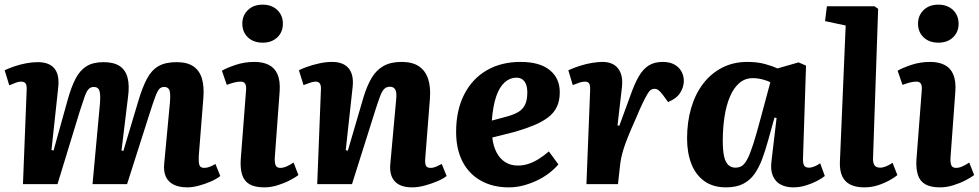

<svg xmlns="http://www.w3.org/2000/svg" viewBox="-20 -794 4223 828"><path d="M411 -347Q414 -385 409 -402Q404 -419 384 -419Q371 -419 362 -409.5Q353 -400 345 -377Q337 -354 324 -314L228 0H79L95 -406Q96 -426 90.5 -434Q85 -442 70 -442Q61 -442 48.5 -437.5Q36 -433 20 -426L0 -491Q19 -500 42.5 -508Q66 -516 92.5 -521Q119 -526 143 -526Q192 -526 214.5 -499Q237 -472 231 -416L202 -147L211 -145L272 -364Q287 -418 305.5 -454Q324 -490 352.5 -508Q381 -526 426 -526Q470 -526 495.5 -509.5Q521 -493 530 -459.5Q539 -426 532 -375L504 -145L512 -143L577 -360Q594 -417 613.5 -454Q633 -491 663 -508.5Q693 -526 741 -526Q788 -526 814.5 -507.5Q841 -489 851 -454.5Q861 -420 857 -372L837 -119Q836 -94 840 -82Q844 -70 861 -70Q872 -70 884 -74.5Q896 -79 909 -87L930 -35Q914 -22 888.5 -11Q863 0 836.5 7Q810 14 788 14Q752 14 728.5 2Q705 -10 695 -32.5Q685 -55 688 -87L713 -354Q716 -392 710.5 -405.5Q705 -419 688 -419Q676 -419 668 -411.5Q660 -404 650.5 -379Q641 -354 625 -304L528 0H379Z M1041 -403Q1043 -423 1037.5 -432.5Q1032 -442 1018 -442Q1005 -442 991 -438.5Q977 -435 958 -428L937 -489Q957 -501 995.5 -514Q1034 -527 1078 -527Q1114 -527 1139.5 -514Q1165 -501 1177 -473Q1189 -445 1186 -400L1165 -114Q1164 -93 1168.5 -81.5Q1173 -70 1189 -70Q1202 -70 1216.5 -76.5Q1231 -83 1246 -93L1267 -39Q1254 -29 1230 -16.5Q1206 -4 1177 5Q1148 14 1120 14Q1079 14 1056 0.5Q1033 -13 1024.5 -39.5Q1016 -66 1018 -104ZM1025 -692Q1025 -727 1049 -750.5Q1073 -774 1113 -774Q1139 -774 1158.5 -763.5Q1178 -753 1189 -734.5Q1200 -716 1200 -692Q1200 -656 1176 -633Q1152 -610 1113 -610Q1073 -610 1049 -633Q1025 -656 1025 -692Z M1906 -35Q1893 -24 1867.5 -13Q1842 -2 1812.5 6Q1783 14 1758 14Q1706 14 1682.5 -12Q1659 -38 1663 -85L1688 -360Q1692 -394 1685 -407Q1678 -420 1662 -420Q1647 -420 1637.5 -411Q1628 -402 1620 -381Q1612 -360 1600 -323L1498 0H1348L1364 -407Q1365 -425 1359.5 -433.5Q1354 -442 1341 -442Q1332 -442 1319.5 -438Q1307 -434 1289 -427L1269 -491Q1280 -497 1303.5 -505.5Q1327 -514 1356 -520.5Q1385 -527 1412 -527Q1460 -527 1483 -500Q1506 -473 1501 -421L1471 -147L1480 -144L1548 -376Q1563 -425 1583 -458.5Q1603 -492 1634 -509.5Q1665 -527 1712 -527Q1758 -527 1786 -508.5Q1814 -490 1826 -454.5Q1838 -419 1834 -368L1814 -113Q1812 -90 1816.5 -80Q1821 -70 1837 -70Q1849 -70 1861.5 -75.5Q1874 -81 1885 -87Z M2225 -527Q2307 -527 2350.5 -492Q2394 -457 2394 -396Q2394 -360 2381.5 -333.5Q2369 -307 2344 -288Q2319 -269 2283 -254Q2247 -239 2199 -225L2103 -201Q2107 -165 2121 -137.5Q2135 -110 2158.5 -95Q2182 -80 2213 -80Q2236 -80 2258 -87Q2280 -94 2302.5 -108Q2325 -122 2347 -141L2388 -85Q2371 -65 2347.5 -47Q2324 -29 2295.5 -15.5Q2267 -2 2236.5 6Q2206 14 2174 14Q2105 14 2053.5 -15Q2002 -44 1974.5 -97.5Q1947 -151 1947 -225Q1947 -318 1981.5 -386Q2016 -454 2078.5 -490.5Q2141 -527 2225 -527ZM2254 -395Q2254 -415 2249 -429Q2244 -443 2233.5 -451Q2223 -459 2207 -459Q2179 -459 2156.5 -439Q2134 -419 2120 -378.5Q2106 -338 2101 -274L2168 -292Q2197 -300 2216 -311.5Q2235 -323 2244.5 -343Q2254 -363 2254 -395Z M2525 -405Q2526 -421 2522 -431.5Q2518 -442 2502 -442Q2492 -442 2479.5 -438Q2467 -434 2450 -427L2431 -491Q2455 -502 2482 -510.5Q2509 -519 2534.5 -523Q2560 -527 2578 -527Q2624 -527 2646 -498Q2668 -469 2662 -417L2643 -253L2651 -252L2700 -386Q2717 -434 2735 -465Q2753 -496 2777.5 -511.5Q2802 -527 2838 -527Q2869 -527 2889.5 -515Q2910 -503 2919.5 -484.5Q2929 -466 2929 -445Q2929 -419 2913.5 -394Q2898 -369 2861 -354L2840 -383Q2828 -399 2820 -405Q2812 -411 2802 -411Q2794 -411 2787 -406.5Q2780 -402 2772 -388.5Q2764 -375 2752 -350.5Q2740 -326 2723 -285Q2701 -236 2688 -203.5Q2675 -171 2668.5 -149.5Q2662 -128 2658.5 -110.5Q2655 -93 2653 -72L2645 0H2509Z M3443 -114Q3442 -92 3447 -81.5Q3452 -71 3469 -71Q3480 -71 3493 -76.5Q3506 -82 3517 -90L3537 -35Q3525 -25 3503 -13.5Q3481 -2 3454.5 6Q3428 14 3401 14Q3370 14 3347 2Q3324 -10 3313 -35.5Q3302 -61 3307 -99L3329 -285L3320 -287L3293 -190Q3281 -146 3267 -108.5Q3253 -71 3233.5 -43.5Q3214 -16 3184.5 -1Q3155 14 3111 14Q3055 14 3017.5 -13Q2980 -40 2961.5 -87.5Q2943 -135 2943 -197Q2943 -269 2961 -329.5Q2979 -390 3013 -434Q3047 -478 3095 -502.5Q3143 -527 3203 -527Q3247 -527 3280.5 -517.5Q3314 -508 3333 -499L3424 -525L3456 -511ZM3151 -71Q3168 -71 3180 -79Q3192 -87 3203.5 -109Q3215 -131 3228.5 -173Q3242 -215 3260 -283L3302 -439Q3290 -446 3268.5 -451.5Q3247 -457 3226 -457Q3193 -457 3168.5 -436Q3144 -415 3128 -377.5Q3112 -340 3104.5 -291Q3097 -242 3097 -187Q3097 -143 3103 -118Q3109 -93 3121.5 -82Q3134 -71 3151 -71Z M3627 -684 3538 -703 3546 -767H3751L3767 -756L3745 -113Q3744 -94 3750.5 -82.5Q3757 -71 3776 -71Q3787 -71 3801 -76.5Q3815 -82 3829 -92L3850 -39Q3840 -30 3818 -17.5Q3796 -5 3767.5 4.5Q3739 14 3707 14Q3671 14 3647 2Q3623 -10 3612 -34Q3601 -58 3602 -94Z M3955 -403Q3957 -423 3951.5 -432.5Q3946 -442 3932 -442Q3919 -442 3905 -438.5Q3891 -435 3872 -428L3851 -489Q3871 -501 3909.5 -514Q3948 -527 3992 -527Q4028 -527 4053.5 -514Q4079 -501 4091 -473Q4103 -445 4100 -400L4079 -114Q4078 -93 4082.5 -81.5Q4087 -70 4103 -70Q4116 -70 4130.5 -76.5Q4145 -83 4160 -93L4181 -39Q4168 -29 4144 -16.5Q4120 -4 4091 5Q4062 14 4034 14Q3993 14 3970 0.5Q3947 -13 3938.5 -39.5Q3930 -66 3932 -104ZM3939 -692Q3939 -727 3963 -750.5Q3987 -774 4027 -774Q4053 -774 4072.5 -763.5Q4092 -753 4103 -734.5Q4114 -716 4114 -692Q4114 -656 4090 -633Q4066 -610 4027 -610Q3987 -610 3963 -633Q3939 -656 3939 -692Z"/></svg>

Font: Literata 18pt
Style: Bold Italic
Weight: 700
Italic angle: -2°
Designer: Latin by Veronika Burian and Jose Scaglione. Greek by Irene Vlachou. Cyrillic by Vera Evstafieva
Foundry: TypeTogether
Version: Version 3.103;gftools[0.9.29]